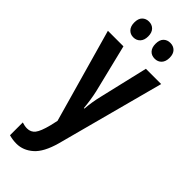

<svg xmlns="http://www.w3.org/2000/svg" viewBox="-313 -768 1040 1040"><g transform="rotate(45 207.5 -248.0)"><path d="M3 -543H122L190 -266Q202 -212 207 -155H211Q213 -181 217 -207Q221 -233 229 -266L294 -543H411L246 76Q221 166 178.5 203Q136 240 85 240Q70 240 56 238Q42 236 28 232V134Q49 141 67 141Q96 141 113 119.5Q130 98 145 39L155 -5ZM72 -676Q72 -706 87 -721Q102 -736 125 -736Q149 -736 164 -720.5Q179 -705 179 -676Q179 -647 164 -631Q149 -615 125 -615Q102 -615 87 -631Q72 -647 72 -676ZM235 -676Q235 -706 250 -721Q265 -736 289 -736Q313 -736 328 -720.5Q343 -705 343 -676Q343 -647 328 -631Q313 -615 289 -615Q264 -615 249.5 -631Q235 -647 235 -676Z"/></g></svg>

Font: Noto Sans Gurmukhi ExtraCondensed SemiBold
Style: Regular
Weight: 600
Width: 2
Designer: Jelle Bosma - Monotype Design Team
Foundry: Monotype Imaging Inc.
Version: Version 2.004; ttfautohint (v1.8.4.7-5d5b)